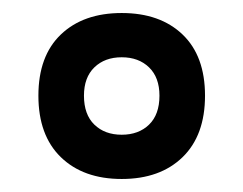

<svg xmlns="http://www.w3.org/2000/svg" viewBox="-20 -733 374 295"><path d="M39 -586Q39 -647 73.5 -680Q108 -713 167 -713Q226 -713 260.5 -680Q295 -647 295 -586Q295 -525 260.5 -491.5Q226 -458 167 -458Q108 -458 73.5 -491.5Q39 -525 39 -586ZM225 -586Q225 -614 209 -629.5Q193 -645 167 -645Q141 -645 125 -629.5Q109 -614 109 -586Q109 -557 125 -541.5Q141 -526 167 -526Q193 -526 209 -541.5Q225 -557 225 -586Z"/></svg>

Font: Mitr
Style: Regular
Weight: 400
Designer: Thanarat Vachiruckul
Foundry: Cadson Demak
Version: Version 1.002